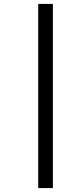

<svg xmlns="http://www.w3.org/2000/svg" viewBox="-20 -738 352 980"><path d="M175 -718H250V222H175Z"/></svg>

Font: Cairo
Style: Italic
Weight: 400
Italic angle: -13°
Designer: Mohamed Gaber, Accademia di Belle Arti di Urbino and others
Foundry: Kief Type Foundry, Accademia di Belle Arti di Urbino and others
Version: Version 3.011